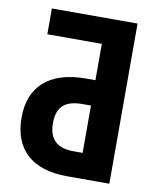

<svg xmlns="http://www.w3.org/2000/svg" viewBox="-81 -778 698 843"><g transform="rotate(10 268.0 -357.0)"><path d="M276 0H464V-714H82V-599H325V-437H283C116 -437 34 -354 34 -220C34 -79 117 0 276 0ZM284 -113C212 -113 174 -146 174 -220C174 -296 214 -324 288 -324H325V-113Z"/></g></svg>

Font: Noto Sans Display SemiCondensed
Style: Bold
Weight: 700
Width: 4
Designer: Monotype Design Team
Foundry: Monotype Imaging Inc.
Version: Version 1.900